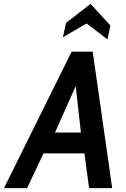

<svg xmlns="http://www.w3.org/2000/svg" viewBox="-62 -965 648 985"><path d="M-41.5 0 305.5 -700H413.5L513.5 0H395L370 -186L354 -277L320 -579.5L349.5 -575L217 -278L164.5 -185L77 0ZM121.5 -178 180.5 -285H385.5L404 -178ZM260.5 -774 277 -847.5 402.5 -945 504.5 -834 489.5 -763 382.5 -844.5Z"/></svg>

Font: Cabin SemiCondensedSemiBold
Style: Italic
Weight: 600
Width: 4
Italic angle: -10°
Designer: Pablo Impallari
Foundry: Pablo Impallari. http://www.impallari.com Igino Marini. http://www.ikern.com
Version: Version 3.001